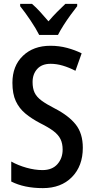

<svg xmlns="http://www.w3.org/2000/svg" viewBox="-20 -960 483 990"><path d="M407 -198Q407 -104 351 -47Q295 10 201 10Q105 10 38 -24V-127Q74 -107 117 -95Q160 -83 199 -83Q249 -83 276 -113.5Q303 -144 303 -189Q303 -220 292 -242.5Q281 -265 256 -284Q231 -303 187 -325Q143 -348 111 -374.5Q79 -401 61.5 -438.5Q44 -476 44 -533Q44 -620 98 -672Q152 -724 240 -724Q285 -724 326 -713Q367 -702 401 -685L369 -595Q336 -612 304 -621.5Q272 -631 241 -631Q196 -631 172 -604.5Q148 -578 148 -537Q148 -504 158.5 -482Q169 -460 194 -441.5Q219 -423 262 -401Q334 -364 370.5 -318Q407 -272 407 -198ZM378 -940V-928Q363 -909 344 -883Q325 -857 307.5 -829.5Q290 -802 279 -780H182Q166 -812 137.5 -854.5Q109 -897 84 -928V-940H145Q165 -923 186.5 -899.5Q208 -876 230 -850Q254 -878 274 -898Q294 -918 317 -940Z"/></svg>

Font: Avrile Sans Condensed Medium
Style: Regular
Weight: 500
Width: 3
Designer: Monotype Design Team
Foundry: Monotype Imaging Inc.
Version: Version 2.001;September 10, 2019;FontCreator 11.5.0.2425 64-